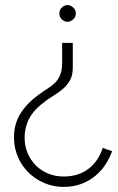

<svg xmlns="http://www.w3.org/2000/svg" viewBox="-20 -544 467 757"><path d="M385 38.9Q394 42.9 403.5 45.9Q413 48.9 422 51.9Q413 77.9 397 102.9Q381 127.9 357.5 147.9Q334 167.9 302.5 180.4Q271 192.9 231 192.9Q190 192.9 154 177.4Q118 161.9 91.5 135.4Q65 108.9 50 73.4Q35.1 37.9 35.1 -2.1Q35.1 -56.1 61.5 -97.6Q88 -139 133 -171Q150 -184 166.5 -194Q183 -204 196 -216.5Q209 -229 217 -248Q225 -267 225 -297V-375H267V-278Q267 -247 256 -227.5Q245 -208 227.5 -193Q210 -178 187.5 -164.5Q165 -151 141 -131Q108 -104.1 92.5 -71.6Q77 -39.1 77 -2.1Q77 30.9 88.5 58.9Q100 86.9 121 107.9Q142 128.9 170 140.4Q198 151.9 231 151.9Q289 151.9 328.5 121.9Q368 91.9 385 38.9ZM246 -524Q258 -524 268.5 -514.5Q279 -505 279 -491Q279 -477 268.5 -467.5Q258 -458 246 -458Q234 -458 224 -467.5Q214 -477 214 -491Q214 -505 224 -514.5Q234 -524 246 -524Z"/></svg>

Font: Josefin Slab
Style: Regular
Weight: 400
Designer: Santiago Orozco
Foundry: Typemade
Version: Version 1.000